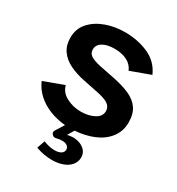

<svg xmlns="http://www.w3.org/2000/svg" viewBox="-167 -613 832 903"><g transform="rotate(30 248.5 -161.5)"><path d="M250 185Q228 185 206 181Q184 177 162 169L177 126Q189 131 205 135Q221 139 237 139Q260 139 272.5 131Q285 123 285 109Q285 97 275 89.5Q265 82 247 82Q241 82 233 83Q225 84 218 86Q203 90 194.5 79.5Q186 69 193 58L222 12Q177 8 137.5 -7.5Q98 -23 68.5 -49.5Q39 -76 23 -113L131 -153Q140 -117 176 -98.5Q212 -80 254 -80Q295 -80 325.5 -96Q356 -112 356 -141Q356 -164 336 -177.5Q316 -191 267 -200L194 -215Q149 -224 113.5 -241.5Q78 -259 58 -287.5Q38 -316 38 -357Q38 -406 68 -439.5Q98 -473 146 -490.5Q194 -508 250 -508Q318 -508 376 -482.5Q434 -457 460 -398L353 -359Q341 -388 312.5 -402Q284 -416 246 -416Q205 -416 181 -401.5Q157 -387 157 -362Q157 -342 173.5 -330.5Q190 -319 228 -311L303 -296Q360 -285 398 -268Q436 -251 455.5 -222.5Q475 -194 475 -148Q475 -101 448.5 -66Q422 -31 376.5 -11.5Q331 8 274 12L253 47Q260 45 268 44Q276 43 285 43Q306 43 324 50.5Q342 58 353 72Q364 86 364 106Q364 130 349 148Q334 166 308 175.5Q282 185 250 185Z"/></g></svg>

Font: Atkinson Hyperlegible Next SemiBold
Style: Regular
Weight: 600
Designer: Elliott Scott, Megan Eiswerth, Linus Boman, Theodore Petrosky, Letters from Sweden
Foundry: Applied Design Works, Letters from Sweden
Version: Version 2.001